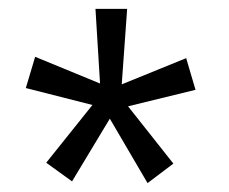

<svg xmlns="http://www.w3.org/2000/svg" viewBox="-20 -746 516 432"><path d="M38.1 -547.9 59.1 -618.2 205.1 -558.1 194.8 -726.1H266.1L253.9 -556.2L398.9 -615.2L419.9 -543.9L268.1 -506.8L370.1 -377.9L312 -334L227.1 -479L142.1 -337.9L84 -379.9L188 -509.8Z"/></svg>

Font: SimahzazaarabicW05-Light
Style: Regular
Weight: 300
Designer: Ahmed zaza
Foundry: Ahmed zaza
Version: Version 1.001